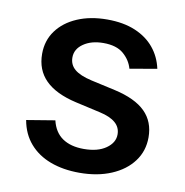

<svg xmlns="http://www.w3.org/2000/svg" viewBox="-68 -613 665 689"><g transform="rotate(10 265.0 -268.5)"><path d="M265.1 11.2Q205.6 11.2 158.9 -6.3Q112.3 -23.9 82.8 -58.1Q53.2 -92.3 44.4 -142.1L147.9 -159.2Q157.7 -117.2 187.7 -96.4Q217.8 -75.7 265.6 -75.7Q316.4 -75.7 346.4 -96.7Q376.5 -117.7 376.5 -147.9Q376.5 -173.8 357.2 -190.4Q337.9 -207 300.3 -215.3L209.5 -235.8Q134.3 -252.9 96.9 -290.3Q59.6 -327.6 59.6 -386.2Q59.6 -434.6 86.2 -470.9Q112.8 -507.3 160.2 -527.6Q207.5 -547.9 269 -547.9Q328.1 -547.9 371.1 -529.8Q414.1 -511.7 440.4 -479.7Q466.8 -447.8 476.1 -404.8L377.4 -387.7Q369.1 -418 343.5 -440.2Q317.9 -462.4 270 -462.4Q226.1 -462.4 197.5 -442.6Q168.9 -422.9 168.9 -392.1Q168.9 -365.7 188.5 -349.1Q208 -332.5 250.5 -322.8L338.9 -303.2Q415 -286.1 451.4 -250Q487.8 -213.9 487.8 -156.7Q487.8 -106.9 459.5 -69.1Q431.2 -31.2 380.9 -10Q330.6 11.2 265.1 11.2Z"/></g></svg>

Font: V-Inter
Style: Medium-500
Weight: 500
Designer: Rasmus Andersson
Foundry: rsms
Version: Version 4.000;git-4146feb